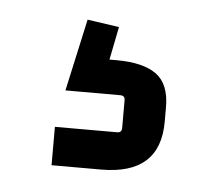

<svg xmlns="http://www.w3.org/2000/svg" viewBox="-31 -45 332 289"><g transform="rotate(5 135.0 99.5)"><path d="M157 146V104Q157 97 150 97H67L91 -12L139 -5L129 45H140Q180 45 200 59.5Q220 74 220 109V131Q220 211 131 211H56V153H150Q157 153 157 146Z"/></g></svg>

Font: Gemunu Libre SemiBold
Style: Regular
Weight: 600
Designer: Puspanada Ekanayake, Sola Matas, Pathum Egodawatta, Kosala Senevirathne
Foundry: mooniak
Version: Version 1.100